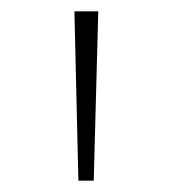

<svg xmlns="http://www.w3.org/2000/svg" viewBox="-20 -678 304 338"><path d="M111 -658H153L145 -360H118Z"/></svg>

Font: Ysabeau Infant Light
Style: Regular
Weight: 300
Designer: Christian Thalmann (Catharsis Fonts)
Version: Version 0.003